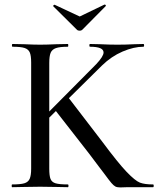

<svg xmlns="http://www.w3.org/2000/svg" viewBox="-20 -817 692 838"><path d="M35 -613Q32 -613 32 -619Q32 -625 35 -625L85 -624Q129 -622 155 -622Q183 -622 227 -624L276 -625Q278 -625 278 -619Q278 -613 276 -613Q241 -613 224 -607Q207 -601 201 -586.5Q195 -572 195 -542V-81Q195 -50 200.5 -36Q206 -22 222.5 -17Q239 -12 276 -12Q279 -12 279 -6Q279 0 276 0Q244 0 226 -1L155 -2L85 -1Q66 0 33 0Q31 0 31 -6Q31 -12 33 -12Q69 -12 86 -17Q103 -22 109.5 -36.5Q116 -51 116 -81V-544Q116 -574 110 -588Q104 -602 87.5 -607.5Q71 -613 35 -613ZM218 -340 278 -392 426 -199Q496 -105 533 -66.5Q570 -28 590.5 -20Q611 -12 648 -12Q651 -12 651 -6Q651 0 648 0H536L505 1Q491 1 483.5 -3Q476 -7 466.5 -18Q457 -29 435 -59Q426 -70 411 -90.5Q396 -111 370 -145ZM432 -588Q432 -613 373 -613Q370 -613 370 -619Q370 -625 373 -625L417 -624Q457 -622 493 -622Q529 -622 567 -624L606 -625Q609 -625 609 -619Q609 -613 606 -613Q564 -613 515 -592Q466 -571 425 -531L168 -277L143 -278L400 -537Q432 -571 432 -588ZM212 -791Q212 -793 215 -795Q218 -797 219 -796L328 -745L436 -797H437Q440 -797 441.5 -794.5Q443 -792 441 -790L339 -687Q335 -683 328 -683Q320 -683 316 -687L213 -789Z"/></svg>

Font: Cormorant SC Medium
Style: Regular
Weight: 500
Designer: Christian Thalmann (Catharsis Fonts)
Foundry: Catharsis Fonts
Version: Version 4.000